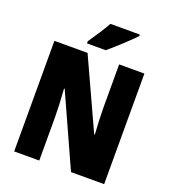

<svg xmlns="http://www.w3.org/2000/svg" viewBox="-163 -1046 1035 1165"><g transform="rotate(20 354.5 -463.5)"><path d="M538 -917V-927H348C324 -883 288 -829 255 -781V-767H376C428 -810 505 -882 538 -917ZM645 0V-714H482V-436C482 -391 485 -327 489 -263H485L278 -714H64V0H226V-281C226 -325 223 -393 218 -462H222L431 0Z"/></g></svg>

Font: Noto Sans Armenian Condensed Black
Style: Regular
Weight: 900
Width: 3
Designer: Monotype Design Team
Foundry: Monotype Imaging Inc.
Version: Version 2.008